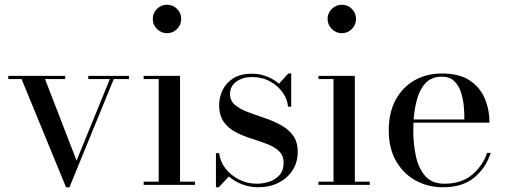

<svg xmlns="http://www.w3.org/2000/svg" viewBox="-20 -780 2135 810"><path d="M303 -102.5 443.5 -446.5H352.5V-460H524V-446.5H460L273 10H258.5L71 -446.5H15V-460H255V-446.5H170Z M624.5 -700Q624.5 -725 642.2 -742.5Q660 -760 684.5 -760Q709.5 -760 727 -742.5Q744.5 -725 744.5 -700Q744.5 -675.5 727 -657.8Q709.5 -640 684.5 -640Q660 -640 642.2 -657.8Q624.5 -675.5 624.5 -700ZM586 -13.5H649.5V-446.5H586V-460H739.5V-13.5H802.5V0H586Z M903 10H891V-134H904.5Q908.5 -98.5 931.2 -69.2Q954 -40 988.5 -22.5Q1023 -5 1062.5 -5Q1091 -5 1117 -13.8Q1143 -22.5 1159.8 -42Q1176.5 -61.5 1176.5 -93Q1176.5 -124.5 1156.8 -142.8Q1137 -161 1106 -172.8Q1075 -184.5 1040.2 -195.5Q1005.5 -206.5 974.5 -222.5Q943.5 -238.5 924 -265.8Q904.5 -293 904.5 -337.5Q904.5 -369.5 919 -399.8Q933.5 -430 964 -449.5Q994.5 -469 1042 -469Q1076.5 -469 1105.8 -457.5Q1135 -446 1157 -427L1196.5 -470H1208.5V-330H1195Q1193 -360.5 1173.2 -389Q1153.5 -417.5 1119.8 -436.2Q1086 -455 1043 -455Q1004.5 -455 977.5 -436Q950.5 -417 950.5 -383.5Q950.5 -355 971.2 -337.5Q992 -320 1024.5 -307.8Q1057 -295.5 1093.5 -283.2Q1130 -271 1162.5 -253.8Q1195 -236.5 1215.5 -209.5Q1236 -182.5 1236 -139.5Q1236 -95 1214 -61.2Q1192 -27.5 1154.5 -8.8Q1117 10 1069.5 10Q1034 10 1001.8 -2.2Q969.5 -14.5 945.5 -35.5Z M1362 -700Q1362 -725 1379.8 -742.5Q1397.5 -760 1422 -760Q1447 -760 1464.5 -742.5Q1482 -725 1482 -700Q1482 -675.5 1464.5 -657.8Q1447 -640 1422 -640Q1397.5 -640 1379.8 -657.8Q1362 -675.5 1362 -700ZM1323.5 -13.5H1387V-446.5H1323.5V-460H1477V-13.5H1540V0H1323.5Z M2050 -135Q2030.5 -72.5 1981 -31.2Q1931.5 10 1849 10Q1785 10 1733 -18.8Q1681 -47.5 1650.5 -101.2Q1620 -155 1620 -230Q1620 -305 1649.2 -358.8Q1678.5 -412.5 1729 -441.2Q1779.5 -470 1844 -470Q1917.5 -470 1961.5 -440.8Q2005.5 -411.5 2025.2 -364.2Q2045 -317 2045 -262.5H1724.5Q1723.5 -247 1723.5 -230Q1723.5 -173 1734.5 -121.5Q1745.5 -70 1773.8 -37.5Q1802 -5 1855 -5Q1926 -5 1971 -42.2Q2016 -79.5 2035 -135ZM1844 -456.5Q1802.5 -456.5 1777.5 -431.5Q1752.5 -406.5 1740.5 -365.2Q1728.5 -324 1725 -276H1939Q1939.5 -302.5 1936.5 -333.5Q1933.5 -364.5 1924 -392.5Q1914.5 -420.5 1895.5 -438.5Q1876.5 -456.5 1844 -456.5Z"/></svg>

Font: Bodoni* 16
Style: Regular
Weight: 400
Version: Version 2.2